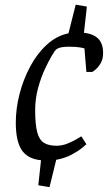

<svg xmlns="http://www.w3.org/2000/svg" viewBox="-20 -732 460 807"><path d="M188.1 54.7 141 46.7 152.4 -58.4Q95.1 -64.4 70.7 -102.2Q46.4 -140 46.4 -216.1Q46.4 -275 61.9 -336.1Q77.5 -397.2 106.6 -451.8Q135.6 -506.4 176.5 -543.9Q217.3 -581.4 267.9 -592.1L298.2 -712.4L345.2 -704.3L332.9 -594.3Q359.6 -591.1 377.5 -581.1Q395.4 -571.1 404.4 -553.3Q413.4 -535.6 413.4 -509.6Q413.4 -483.8 403.3 -466.5Q393.1 -449.2 382 -440.1Q371 -431 368 -429.7H343.1L335 -528.3Q333.9 -529.3 317.5 -532.5Q301.1 -535.7 270 -535.7Q253.6 -535.7 239.3 -533.4Q225 -531 215.2 -523.3Q212.3 -521.6 198.7 -499.4Q185.2 -477.2 168.5 -441.3Q151.8 -405.4 139.8 -360.8Q127.8 -316.2 127.8 -269.6Q127.8 -208.7 136.4 -176.2Q145.1 -143.8 164.9 -131.6Q184.8 -119.4 218.1 -119.4Q240.6 -119.4 263.3 -128.5Q286.1 -137.7 302.5 -147.4Q318.9 -157.1 321.9 -159.1L343.1 -125.7Q340.2 -122.5 324 -109.5Q307.8 -96.5 280.5 -81.8Q253.2 -67.1 216.3 -60.3Z"/></svg>

Font: Faustina Light
Style: Italic
Weight: 300
Italic angle: -8°
Designer: Alfonso Garcia
Foundry: http://www.omnibus-type.com
Version: Version 1.200